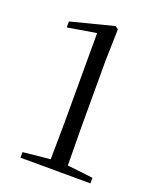

<svg xmlns="http://www.w3.org/2000/svg" viewBox="-138 -822 747 907"><g transform="rotate(20 235.5 -368.5)"><path d="M75 0 427 1V-27L298 -42L296 -230V-569L300 -727L285 -738L70 -683V-653L214 -677V-230L212 -42L75 -28Z"/></g></svg>

Font: NameLogos Serif 2
Style: Regular
Weight: 500
Version: Version 0.1